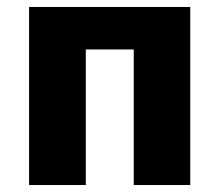

<svg xmlns="http://www.w3.org/2000/svg" viewBox="-20 -530 628 550"><path d="M63.3 0V-510H525V0H363.1V-388.3H225.8V0Z"/></svg>

Font: Saira Thin
Style: Regular
Weight: 100
Designer: Hector Gatti with collaboration of the Omnibus-Type team
Foundry: Omnibus-Type
Version: Version 1.101